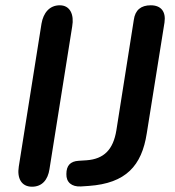

<svg xmlns="http://www.w3.org/2000/svg" viewBox="-20 -698 663 726"><path d="M101 8C140 8 161 -19 167 -58L253 -598C261 -643 245 -678 206 -678C167 -678 144 -649 137 -609L51 -68C44 -24 61 8 101 8ZM286 7 316 5C456 -5 516 -71 535 -194L602 -613C608 -654 589 -678 550 -678C513 -678 491 -660 486 -623L420 -205C408 -132 373 -97 308 -92L277 -90C246 -88 231 -72 231 -40C230 -9 251 9 286 7Z"/></svg>

Font: SN Pro Semibold
Style: Italic
Weight: 600
Italic angle: -9°
Designer: Tobias Whetton
Foundry: Supernotes
Version: Version 1.001;Glyphs 3.2 (3249)